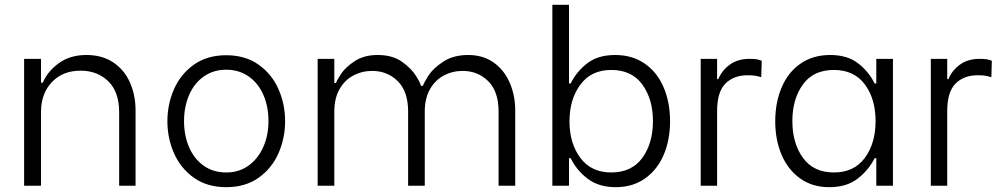

<svg xmlns="http://www.w3.org/2000/svg" viewBox="-20 -770 4145 796"><path d="M80 -526H150V-427H157Q178 -475 224.5 -508.5Q271 -542 338 -542Q404 -542 450 -511Q496 -480 519 -427.5Q542 -375 542 -312V0H474V-305Q474 -389 429 -433Q384 -477 314 -477Q240 -477 195 -429.5Q150 -382 150 -305V0H80Z M674 -267Q674 -338 701.5 -400.5Q729 -463 784 -502Q839 -541 918 -541Q997 -541 1052 -502Q1107 -463 1134.5 -400.5Q1162 -338 1162 -268Q1162 -197 1134.5 -134.5Q1107 -72 1052 -33Q997 6 918 6Q839 6 784 -33Q729 -72 701.5 -134.5Q674 -197 674 -267ZM743 -268Q743 -208 764 -159.5Q785 -111 824.5 -83Q864 -55 918 -55Q971 -55 1010.5 -83.5Q1050 -112 1071.5 -160.5Q1093 -209 1093 -268Q1093 -328 1072 -376.5Q1051 -425 1011 -453Q971 -481 918 -481Q865 -481 825 -453Q785 -425 764 -376Q743 -327 743 -268Z M1366 -526V-426H1373Q1377 -438 1394.5 -464.5Q1412 -491 1450.5 -516.5Q1489 -542 1546 -542Q1607 -542 1646.5 -514Q1686 -486 1705.5 -454Q1725 -422 1725 -414H1733Q1738 -428 1756.5 -457Q1775 -486 1817 -514Q1859 -542 1921 -542Q1983 -542 2027 -510.5Q2071 -479 2093.5 -426.5Q2116 -374 2116 -312V0H2047V-308Q2047 -391 2004 -433.5Q1961 -476 1898 -476Q1856 -476 1820 -457Q1784 -438 1762.5 -400Q1741 -362 1741 -308V0H1672V-308Q1672 -391 1629 -433.5Q1586 -476 1523 -476Q1481 -476 1445 -457Q1409 -438 1387.5 -400Q1366 -362 1366 -308V0H1297V-526Z M2270 -750H2339V-424H2346Q2370 -473 2414.5 -507.5Q2459 -542 2530 -542Q2602 -542 2653.5 -506Q2705 -470 2731.5 -407.5Q2758 -345 2758 -267Q2758 -190 2731.5 -128Q2705 -66 2654 -30Q2603 6 2533 6Q2463 6 2417 -28.5Q2371 -63 2346 -114H2339V0H2270ZM2341 -267Q2341 -176 2386 -115.5Q2431 -55 2514 -55Q2599 -55 2643 -115.5Q2687 -176 2687 -268Q2687 -359 2643 -419.5Q2599 -480 2514 -480Q2431 -480 2386 -419Q2341 -358 2341 -267Z M2885 -526H2953V-442H2958Q2972 -477 3005 -501.5Q3038 -526 3087 -526Q3105 -526 3115.5 -524.5Q3126 -523 3138 -518L3136 -450Q3119 -455 3107.5 -456.5Q3096 -458 3079 -458Q3022 -458 2987.5 -423.5Q2953 -389 2953 -309V0H2885Z M3194 -267Q3194 -345 3220.5 -407.5Q3247 -470 3298.5 -506Q3350 -542 3422 -542Q3493 -542 3537.5 -507.5Q3582 -473 3606 -424H3613V-526H3682V0H3613V-114H3606Q3580 -63 3534.5 -28.5Q3489 6 3418 6Q3348 6 3297.5 -30Q3247 -66 3220.5 -128Q3194 -190 3194 -267ZM3265 -268Q3265 -176 3309 -115.5Q3353 -55 3437 -55Q3521 -55 3565.5 -115.5Q3610 -176 3610 -268Q3610 -360 3565.5 -420Q3521 -480 3437 -480Q3352 -480 3308.5 -419.5Q3265 -359 3265 -268Z M3839 -526H3907V-442H3912Q3926 -477 3959 -501.5Q3992 -526 4041 -526Q4059 -526 4069.5 -524.5Q4080 -523 4092 -518L4090 -450Q4073 -455 4061.5 -456.5Q4050 -458 4033 -458Q3976 -458 3941.5 -423.5Q3907 -389 3907 -309V0H3839Z"/></svg>

Font: Lopes Sans Light
Style: Regular
Weight: 300
Designer: Gabriel Lam, Diego Maldonado
Foundry: TypeRant, Foresti Design
Version: Version 4.000